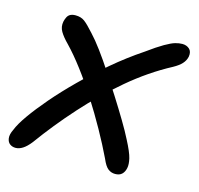

<svg xmlns="http://www.w3.org/2000/svg" viewBox="-88 -589 714 690"><g transform="rotate(15 269.0 -244.0)"><path d="M26 14Q14 14 5 7.5Q-4 1 -6 -13Q-8 -27 2 -47Q11 -70 35 -104Q59 -138 95 -180Q131 -222 176.5 -267Q222 -312 275 -357Q328 -402 385 -440Q422 -467 445.5 -480.5Q469 -494 483 -498Q497 -502 509 -502Q525 -502 535.5 -492.5Q546 -483 543 -464Q540 -449 529 -437Q518 -425 498 -414Q417 -371 342.5 -308Q268 -245 202 -171.5Q136 -98 81 -22Q66 -3 52.5 5.5Q39 14 26 14ZM396 12Q381 12 369.5 3Q358 -6 347 -32Q325 -78 296.5 -129Q268 -180 236.5 -229.5Q205 -279 172.5 -322Q140 -365 111 -395Q91 -415 81 -432Q71 -449 75 -469Q77 -478 81 -486Q85 -494 92.5 -498Q100 -502 112 -502Q132 -502 145.5 -492Q159 -482 183 -455Q201 -436 224 -405Q247 -374 272.5 -335Q298 -296 323 -256.5Q348 -217 369.5 -181Q391 -145 404 -119Q426 -77 431 -55.5Q436 -34 433 -20Q430 -5 421 3.5Q412 12 396 12Z"/></g></svg>

Font: Shantell Sans
Style: Italic
Weight: 400
Italic angle: -11°
Designer: Stephen Nixon, Anya Danilova, Shantell Martin
Foundry: Arrow Type
Version: Version 1.011;[c5ecc13dd]